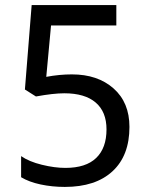

<svg xmlns="http://www.w3.org/2000/svg" viewBox="-20 -734 591 764"><path d="M64 -28.8V-112.8Q95.7 -90.8 146.5 -78.4Q197.3 -65.9 240.2 -65.9Q321.8 -65.9 362.8 -105.5Q403.8 -145 403.8 -219.2Q403.8 -289.1 360.8 -325.9Q317.9 -362.8 235.8 -362.8Q192.4 -362.8 123 -350.1L79.1 -377.9L106 -713.9H442.9V-632.8H183.1L164.1 -428.2Q216.3 -438 266.1 -438Q368.7 -438 431.9 -382.1Q495.1 -326.2 495.1 -229Q495.1 -114.7 427.7 -52.5Q360.4 9.8 237.8 9.8Q187.5 9.8 141.6 0Q95.7 -9.8 64 -28.8Z"/></svg>

Font: Noto Sans Gujarati
Style: Regular
Weight: 400
Designer: Monotype Design team
Foundry: Monotype Imaging Inc.
Version: Version 1.02 uh